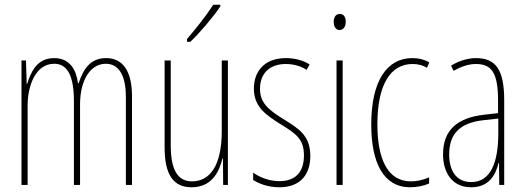

<svg xmlns="http://www.w3.org/2000/svg" viewBox="-20 -783 2224 813"><path d="M429 -537C363 -537 333 -491 313 -431H310C303 -486 277 -537 209 -537C134 -537 110 -474 95 -428H93L90 -527H71V0H97V-337C97 -422 132 -513 209 -513C256 -513 293 -479 293 -355V0H319V-341C319 -444 363 -513 428 -513C476 -513 513 -475 513 -372V0H539V-374C539 -487 497 -537 429 -537Z M913 -756V-763H883C849 -711 817 -671 772 -618V-606H786C825 -643 880 -707 913 -756ZM945 -527H919V-228C919 -82 869 -15 793 -15C735 -15 703 -60 703 -167V-527H677V-159C677 -45 713 10 791 10C876 10 908 -54 922 -112H924L925 0H945Z M1294 -123C1294 -210 1244 -239 1178 -280C1114 -320 1081 -349 1081 -407C1081 -475 1125 -512 1190 -512C1222 -512 1256 -503 1278 -487L1291 -510C1265 -527 1229 -537 1191 -537C1098 -537 1055 -479 1055 -408C1055 -330 1106 -296 1173 -254C1232 -217 1267 -195 1267 -125C1267 -56 1233 -16 1163 -16C1121 -16 1081 -31 1052 -52V-21C1075 -6 1114 10 1163 10C1251 10 1294 -43 1294 -123Z M1419 -724C1399 -724 1393 -706 1393 -690C1393 -672 1401 -656 1418 -656C1434 -656 1444 -670 1444 -691C1444 -707 1438 -724 1419 -724ZM1431 -527H1405V0H1431Z M1717 10C1744 10 1775 4 1797 -6V-32C1772 -21 1745 -15 1720 -15C1619 -15 1578 -114 1578 -257C1578 -427 1635 -512 1727 -512C1749 -512 1770 -507 1788 -496L1798 -519C1777 -531 1753 -537 1726 -537C1618 -537 1552 -440 1552 -256C1552 -93 1604 10 1717 10Z M1995 -537C1961 -537 1922 -525 1890 -505L1901 -483C1938 -505 1971 -512 1995 -512C2062 -512 2089 -475 2089 -355V-304L2028 -297C1918 -284 1856 -234 1856 -129C1856 -57 1891 10 1975 10C2051 10 2079 -43 2091 -93H2093L2094 0H2115V-358C2115 -489 2079 -537 1995 -537ZM2027 -274 2090 -281V-220C2090 -97 2059 -12 1975 -12C1917 -12 1882 -54 1882 -129C1882 -217 1928 -263 2027 -274Z"/></svg>

Font: Noto Sans Georgian ExtraCondensed Thin
Style: Regular
Weight: 100
Width: 2
Designer: Monotype Design Team, Akaki Razmadze
Foundry: Google LLC
Version: Version 2.005